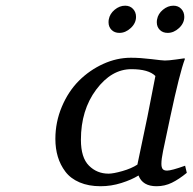

<svg xmlns="http://www.w3.org/2000/svg" viewBox="-20 -642 674 672"><path d="M438 -439.9Q470.7 -439.9 509.8 -435.1Q548.8 -430.2 557.1 -430.2Q570.3 -430.2 596.2 -433.8Q622.1 -437.5 626 -438L627 -435.1Q608.9 -387.2 576.2 -233.9L550.8 -113.8Q544.9 -85.4 544.9 -68.8Q544.9 -56.2 549.3 -50.5Q553.7 -44.9 564.9 -44.9Q580.1 -44.9 627.9 -62L633.8 -37.1Q606.4 -14.6 581.5 -2.4Q556.6 9.8 527.8 9.8Q479 9.8 464.8 -27.8Q440.4 -12.7 404.8 -1.5Q369.1 9.8 332 9.8Q290 9.8 258.5 -3.7Q227.1 -17.1 209 -41Q190.9 -64.9 182.4 -93.5Q173.8 -122.1 173.8 -155.8Q173.8 -214.8 196.5 -268.6Q219.2 -322.3 256.3 -359.4Q293.5 -396.5 341.1 -418.2Q388.7 -439.9 438 -439.9ZM439.9 -399.9Q370.1 -399.9 316.7 -328.4Q263.2 -256.8 263.2 -152.8Q263.2 -90.3 291.3 -62.3Q319.3 -34.2 359.9 -34.2Q376.5 -34.2 408.2 -43.2Q439.9 -52.2 460.9 -65.9L496.1 -233.9L523.9 -376Q500 -399.9 439.9 -399.9ZM360.8 -574.2Q364.3 -593.8 381.3 -607.9Q398.4 -622.1 418 -622.1Q435.1 -622.1 445.6 -610.8Q456.1 -599.6 456.1 -583Q456.1 -561 437.7 -543.9Q419.4 -526.9 397.9 -526.9Q380.9 -526.9 370.4 -537.4Q359.9 -547.9 359.9 -564Q359.9 -570.3 360.8 -574.2ZM529.8 -574.2Q533.2 -593.8 550.3 -607.9Q567.4 -622.1 586.9 -622.1Q604 -622.1 614.5 -610.8Q625 -599.6 625 -583Q625 -561 606.7 -543.9Q588.4 -526.9 566.9 -526.9Q549.8 -526.9 539.3 -537.4Q528.8 -547.9 528.8 -564Q528.8 -570.3 529.8 -574.2Z"/></svg>

Font: Linear Smooth
Style: Italic
Weight: 400
Designer: Philipp H. Poll, Flanker
Foundry: Philipp H. Poll, reworked by Flanker
Version: Version 1.061 | FøM Fix